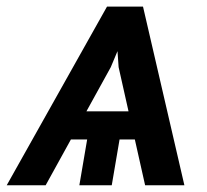

<svg xmlns="http://www.w3.org/2000/svg" viewBox="-63 -553 618 573"><path d="M267.6 -352.5 73.2 0H-43L256.3 -533.2H343.3ZM370.1 0 291 -352.5 278.3 -533.2H363.8L487.3 0ZM420.9 -220.7 406.7 -136.7H88.4L102.5 -220.7ZM303.2 -191.9 270.5 0H173.8L206.5 -191.9Z"/></svg>

Font: Inter Tight Medium
Style: Italic
Weight: 500
Italic angle: -9.39999°
Designer: Rasmus Andersson
Foundry: rsms
Version: Version 3.004